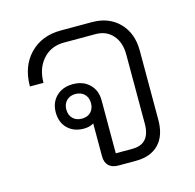

<svg xmlns="http://www.w3.org/2000/svg" viewBox="-87 -647 749 737"><g transform="rotate(-15 287.5 -279.0)"><path d="M489 -405V-130Q489 -67 456.5 -33.5Q424 0 365 0H296Q271 0 257.5 -13Q244 -26 244 -51V-181Q227 -171 205 -171Q165 -171 140.5 -195Q116 -219 116 -259Q116 -298 141 -322.5Q166 -347 207 -347Q248 -347 273 -322.5Q298 -298 298 -259V-48H364Q435 -48 435 -129V-404Q435 -452 409.5 -481Q384 -510 341 -510H216Q164 -510 132 -474Q100 -438 100 -381H46Q46 -461 93 -509.5Q140 -558 216 -558H340Q407 -558 448 -516Q489 -474 489 -405ZM256 -259Q256 -281 242.5 -294.5Q229 -308 207 -308Q185 -308 171.5 -294.5Q158 -281 158 -259Q158 -237 171.5 -223.5Q185 -210 207 -210Q230 -210 243 -223.5Q256 -237 256 -259Z"/></g></svg>

Font: Bai Jamjuree Light
Style: Regular
Weight: 300
Designer: Katatrad Aksorn Co.,Ltd.
Foundry: Cadson Demak Co.,Ltd.
Version: Version 1.000; ttfautohint (v1.6)